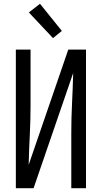

<svg xmlns="http://www.w3.org/2000/svg" viewBox="-20 -998 540 1018"><path d="M64 0V-735H142V-441Q142 -362 138 -283Q134 -204 132 -124L342 -735H436V0H358V-294Q358 -373 362 -452Q366 -531 368 -611L158 0ZM261 -796 133 -932 192 -978 308 -834Z"/></svg>

Font: Iosevka Term Curly
Style: Regular
Weight: 400
Designer: Belleve Invis
Foundry: Belleve Invis
Version: Version 32.3.0